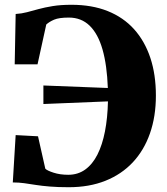

<svg xmlns="http://www.w3.org/2000/svg" viewBox="-20 -772 698 803"><path d="M267.5 11Q222 11 188.8 8.2Q155.5 5.5 130 1.5Q104.5 -2.5 81.5 -5.8Q58.5 -9 33.5 -9L45.5 -207L139 -202L169.5 -66.5Q177 -58.5 204 -49.8Q231 -41 265.5 -41Q306 -41 336.5 -63Q367 -85 387.5 -125.5Q408 -166 419 -222.5Q430 -279 431.5 -348L161.5 -337V-414.5L431 -404Q427.5 -499.5 408.8 -565Q390 -630.5 355 -664.5Q320 -698.5 268 -698.5Q227 -698.5 206.5 -689.8Q186 -681 173.5 -669.5L137 -503H41.5L45.5 -713.5Q70.5 -715 93 -721Q115.5 -727 141.2 -734Q167 -741 200.2 -746.5Q233.5 -752 279 -752Q364.5 -752 430.2 -725.8Q496 -699.5 540.8 -649.8Q585.5 -600 608.8 -530Q632 -460 632 -372.5Q632 -285 607.2 -214.2Q582.5 -143.5 535.5 -93.2Q488.5 -43 421 -16Q353.5 11 267.5 11Z"/></svg>

Font: Merriweather 72pt Black
Style: Regular
Weight: 900
Version: Version 2.100